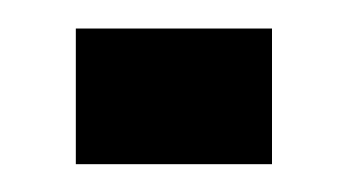

<svg xmlns="http://www.w3.org/2000/svg" viewBox="-20 -118 250 138"><path d="M34.5 0V-97.5H175.5V0Z"/></svg>

Font: Big Shoulders Stencil Text Thin
Style: Regular
Weight: 400
Version: Version 2.001